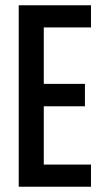

<svg xmlns="http://www.w3.org/2000/svg" viewBox="-20 -708 394 728"><path d="M51 0V-688H325V-604H146V-390H302V-305H146V-84H325V0Z"/></svg>

Font: Saira ExtraCondensed SemiBold
Style: Regular
Weight: 600
Width: 2
Designer: Hector Gatti with collaboration of the Omnibus-Type team
Foundry: Omnibus-Type
Version: Version 1.101